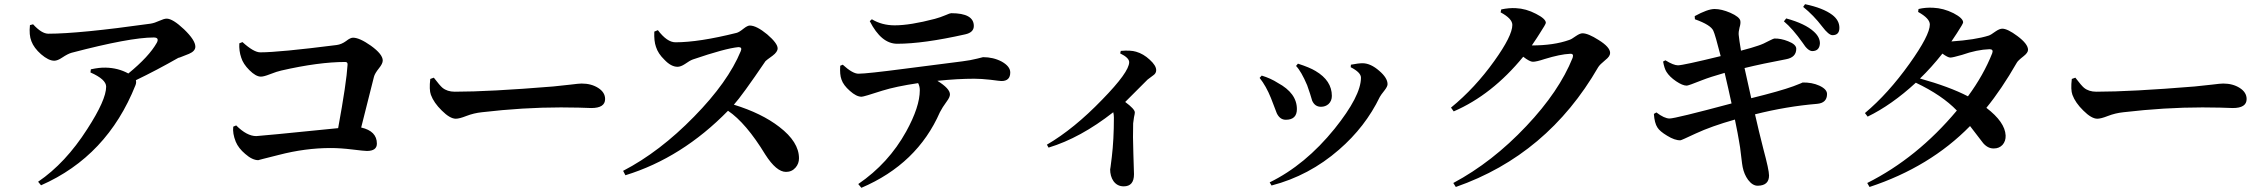

<svg xmlns="http://www.w3.org/2000/svg" viewBox="-20 -832 10830 917"><path d="M138 -716Q179 -671 211 -671Q358 -671 699 -719Q718 -722 742 -733Q764 -743 776 -743Q805 -743 859 -692Q913 -640 913 -609Q913 -588 883 -575Q824 -551 834 -557Q727 -496 629 -449Q632 -437 627 -425Q492 -86 176 53L162 36Q293 -53 397 -216Q487 -355 487 -418Q487 -453 412 -486L414 -501Q456 -510 484 -509Q544 -508 593 -481Q692 -562 729 -628Q742 -653 714 -653Q600 -653 322 -580Q304 -575 277 -557Q255 -542 239 -542Q212 -542 176 -573Q142 -603 130 -635Q118 -665 123 -712Z M1138 -631Q1192 -582 1223 -582Q1313 -582 1588 -617Q1611 -620 1633 -636Q1653 -652 1666 -652Q1697 -652 1751 -614Q1808 -573 1808 -543Q1808 -528 1790 -506Q1770 -481 1766 -465Q1758 -436 1739 -358L1705 -223Q1780 -206 1780 -146Q1780 -111 1732 -111Q1720 -111 1663 -118Q1606 -125 1559 -125Q1438 -125 1311 -92Q1211 -67 1214 -67Q1185 -67 1151 -97Q1119 -124 1106 -155Q1090 -195 1094 -227L1108 -233Q1159 -182 1204 -182Q1218 -182 1595 -220Q1635 -438 1640 -523Q1641 -536 1629 -536Q1502 -536 1323 -495Q1304 -491 1268 -477Q1240 -466 1226 -466Q1202 -466 1171 -497Q1141 -527 1132 -557Q1121 -589 1123 -625Z M2052 -461Q2081 -423 2093 -413Q2116 -394 2152 -394Q2317 -394 2622 -419L2706 -428Q2745 -433 2758 -433Q2804 -433 2837 -412Q2870 -391 2870 -359Q2870 -316 2804 -316Q2788 -316 2743 -318Q2698 -319 2659 -319Q2479 -319 2282 -296Q2243 -292 2207 -278Q2174 -265 2157 -265Q2129 -265 2090 -304Q2052 -341 2038 -379Q2029 -403 2035 -455Z M3122 -688Q3166 -630 3206 -630Q3318 -630 3498 -675Q3510 -678 3531 -695Q3550 -710 3561 -710Q3593 -710 3644 -668Q3694 -625 3694 -601Q3694 -584 3670 -566Q3638 -543 3636 -540Q3524 -375 3485 -332Q3618 -291 3702 -226Q3796 -154 3796 -76Q3796 -51 3780 -32Q3762 -11 3734 -11Q3688 -11 3635 -94Q3543 -245 3457 -303Q3237 -78 2967 5L2956 -16Q3131 -107 3295 -275Q3457 -440 3518 -588Q3526 -607 3507 -607Q3444 -601 3289 -548Q3275 -543 3251 -526Q3231 -513 3216 -513Q3185 -513 3153 -547Q3123 -576 3113 -608Q3103 -636 3105 -681Z M4144 -740Q4192 -711 4253 -711Q4327 -711 4445 -742Q4471 -749 4497 -760Q4517 -769 4523 -769Q4631 -769 4631 -708Q4631 -677 4590 -668Q4390 -623 4265 -623Q4189 -623 4134 -731ZM4005 -523Q4052 -480 4080 -480Q4120 -480 4303 -504Q4549 -536 4576 -539Q4616 -544 4647 -552L4675 -559Q4724 -559 4764 -538Q4805 -515 4805 -486Q4805 -445 4763 -445Q4756 -445 4711 -451Q4666 -456 4633 -456Q4554 -456 4457 -446Q4517 -409 4517 -381Q4517 -368 4502 -348Q4480 -318 4469 -296Q4361 -49 4094 65L4079 47Q4224 -52 4308 -204Q4373 -322 4373 -401Q4373 -420 4365 -435Q4258 -419 4194 -399Q4105 -370 4095 -370Q4070 -370 4039 -398Q4008 -425 3999 -452Q3990 -476 3993 -518Z M5333 -589Q5380 -593 5406 -585Q5441 -575 5471 -547Q5502 -519 5502 -497Q5502 -482 5489 -473L5461 -452L5354 -345Q5400 -311 5400 -295Q5400 -289 5396 -272Q5393 -255 5392 -243Q5390 -183 5393 -98L5396 0Q5396 58 5347 58Q5316 58 5298 33Q5282 10 5282 -25Q5282 -15 5290 -82Q5300 -165 5300 -270Q5300 -284 5297 -296Q5140 -173 4988 -127L4980 -141Q5110 -217 5244 -356Q5373 -488 5373 -535Q5373 -556 5330 -577Z M6170 -517 6179 -528Q6235 -510 6263 -493Q6341 -447 6341 -374Q6341 -350 6325 -335Q6310 -322 6289 -322Q6260 -322 6247 -351Q6244 -359 6237 -384Q6229 -409 6223 -425Q6195 -491 6170 -517ZM6375 -117Q6233 7 6053 54L6044 39Q6214 -44 6354 -217Q6480 -374 6480 -461Q6480 -486 6431 -511L6432 -523Q6467 -530 6489 -530Q6527 -529 6567 -494Q6607 -460 6607 -430Q6607 -419 6593 -401Q6574 -377 6570 -369Q6501 -226 6375 -117ZM5996 -460 6006 -471Q6049 -458 6083 -436Q6174 -387 6174 -311Q6174 -260 6121 -260Q6093 -260 6078 -291L6065 -325Q6056 -350 6050 -364Q6027 -421 5996 -460Z M7474 -641Q7485 -644 7507 -660Q7526 -673 7538 -673Q7565 -673 7615 -641Q7670 -607 7670 -579Q7670 -563 7648 -546Q7620 -523 7613 -511Q7371 -92 6933 61L6921 42Q7108 -58 7270 -230Q7427 -396 7491 -556Q7498 -577 7478 -575Q7432 -573 7357 -550Q7318 -537 7301 -537Q7286 -537 7255 -561Q7106 -379 6923 -300L6910 -318Q7025 -412 7117 -541Q7203 -661 7203 -713Q7203 -743 7147 -773L7150 -787Q7188 -795 7220 -793Q7268 -791 7316 -766Q7363 -742 7363 -723Q7363 -717 7333 -671Q7326 -659 7296 -615Q7401 -615 7474 -641Z M8511 -744Q8602 -719 8643 -681Q8672 -655 8672 -625Q8670 -588 8635 -588Q8614 -589 8590 -627Q8542 -695 8500 -730ZM8074 -755Q8136 -789 8169 -789Q8202 -789 8244 -771Q8289 -751 8292 -732Q8294 -719 8288 -700Q8283 -680 8284 -666Q8286 -644 8295 -590Q8349 -604 8377 -614Q8402 -622 8429 -637Q8451 -648 8454 -648Q8485 -649 8520 -635Q8559 -620 8559 -599Q8559 -558 8510 -549Q8398 -528 8312 -507L8344 -363Q8482 -397 8545 -420Q8595 -439 8588 -438Q8634 -439 8669 -423Q8706 -406 8706 -383Q8706 -340 8658 -336Q8513 -324 8362 -286Q8380 -206 8402 -120Q8429 -20 8429 6Q8429 54 8376 55Q8351 56 8329 27Q8310 1 8303 -34Q8301 -42 8296 -85Q8291 -132 8285 -162Q8282 -183 8266 -261Q8153 -229 8078 -194Q8010 -162 8006 -162Q7979 -161 7942 -184Q7907 -205 7896 -223Q7882 -244 7879 -288L7891 -295Q7929 -266 7954 -266Q7981 -266 8250 -338Q8235 -408 8217 -484Q8147 -464 8109 -449Q8044 -423 8036 -423Q8016 -423 7985 -444Q7954 -465 7939 -489Q7929 -505 7923 -538L7934 -544Q7973 -520 7994 -520Q8018 -520 8198 -564Q8172 -666 8163 -685Q8151 -713 8075 -740ZM8601 -812Q8687 -794 8731 -761Q8765 -735 8765 -699Q8765 -664 8732 -664Q8714 -664 8683 -705Q8642 -759 8592 -799Z M9482 -597Q9422 -595 9351 -570Q9306 -557 9295 -557Q9283 -557 9257 -576Q9204 -509 9150 -457Q9290 -418 9379 -372Q9454 -474 9495 -578Q9502 -597 9482 -597ZM9143 -789Q9176 -797 9213 -795Q9262 -793 9310 -769Q9356 -745 9356 -725Q9356 -719 9326 -673Q9318 -660 9300 -634Q9415 -642 9478 -662Q9488 -665 9511 -682Q9530 -695 9543 -695Q9568 -695 9615 -660Q9666 -622 9666 -594Q9666 -580 9644 -563Q9617 -542 9612 -532Q9539 -405 9467 -317Q9556 -249 9559 -185Q9560 -158 9544 -140Q9528 -123 9503 -123Q9475 -122 9452 -148L9389 -230Q9197 -34 8909 61L8898 42Q9137 -78 9326 -304Q9256 -377 9130 -437Q9015 -331 8900 -275L8887 -292Q8998 -385 9100 -528Q9197 -664 9197 -715Q9197 -744 9141 -775Z M9892 -461Q9921 -423 9933 -413Q9956 -394 9992 -394Q10157 -394 10462 -419L10546 -428Q10585 -433 10598 -433Q10644 -433 10677 -412Q10710 -391 10710 -359Q10710 -316 10644 -316Q10628 -316 10583 -318Q10538 -319 10499 -319Q10319 -319 10122 -296Q10083 -292 10047 -278Q10014 -265 9997 -265Q9969 -265 9930 -304Q9892 -341 9878 -379Q9869 -403 9875 -455Z"/></svg>

Font: Source Han Serif JP
Style: Bold
Weight: 700
Designer: Ryoko NISHIZUKA  (kana & ideographs); Frank Grießhammer (Latin, Greek & Cyrillic); Wenlong ZHANG  (bopomofo); Sandoll Co
Foundry: Adobe Systems Incorporated
Version: Version 1.000;PS 1;hotconv 16.6.53;makeotf.lib2.5.65590